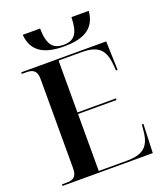

<svg xmlns="http://www.w3.org/2000/svg" viewBox="-163 -1027 969 1134"><g transform="rotate(-20 321.0 -459.5)"><path d="M324 -771C457 -771 522 -818 531 -919H422C420 -819 393 -781 324 -781C255 -781 227 -819 225 -919H116C125 -818 190 -771 324 -771ZM32 0H599L606 -181H596L593 -148C585 -46 544 -10 437 -10H263V-368H505V-378H263V-704H406C511 -704 551 -668 559 -567L562 -533H572L566 -714H32V-704H63C101 -704 126 -690 126 -638V-75C126 -23 101 -10 63 -10H32Z"/></g></svg>

Font: Noto Serif Display SemiBold
Style: Regular
Weight: 600
Designer: Monotype Design Team
Foundry: Monotype Imaging Inc.
Version: Version 2.009